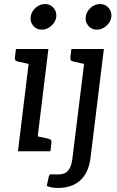

<svg xmlns="http://www.w3.org/2000/svg" viewBox="-20 -750 579 952"><path d="M69 0 131 -507H220L158 0ZM128 0 148 -78 221 -62Q230 -60 233 -55Q236 -50 235 -41L230 0ZM161 -507 141 -429 68 -445Q59 -447 56 -452Q53 -457 54 -466L59 -507ZM187 -603Q161 -603 145 -622Q129 -641 132 -666Q135 -692 156 -711Q177 -730 203 -730Q229 -730 245.5 -711Q262 -692 259 -666Q256 -641 234.5 -622Q213 -603 187 -603ZM268 182Q247 182 234.5 179Q222 176 212 172L221 129Q225 113 232.5 114Q240 115 267 115Q288 115 302.5 108Q317 101 326.5 82.5Q336 64 340 28L406 -507H495L429 31Q424 72 410 100.5Q396 129 375 147Q354 165 326.5 173.5Q299 182 268 182ZM436 -507 416 -429 343 -445Q334 -447 331 -452Q328 -457 329 -466L334 -507ZM460 -603Q434 -603 418 -622Q402 -641 405 -666Q408 -692 429 -711Q450 -730 476 -730Q502 -730 518.5 -711Q535 -692 532 -666Q529 -641 507.5 -622Q486 -603 460 -603Z"/></svg>

Font: Aleo
Style: Italic
Weight: 400
Italic angle: -7°
Designer: Alessio Laiso
Foundry: Alessio Laiso
Version: Version 2.001;gftools[0.9.29]